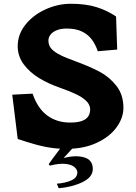

<svg xmlns="http://www.w3.org/2000/svg" viewBox="-20 -780 720 1019"><path d="M123 -26.5Q99 -34.5 74 -42.5L45 -277.5L153 -283Q179.5 -205 230.5 -167.2Q281.5 -129.5 352.5 -129.5Q391 -129.5 414.5 -138Q438 -146.5 448.2 -162.2Q458.5 -178 458.5 -199.5Q458.5 -223 439.2 -242.8Q420 -262.5 384.8 -279.5Q349.5 -296.5 296.5 -315Q238.5 -335 188.5 -365Q138.5 -395 106.2 -438.2Q74 -481.5 74 -535Q74 -597.5 115 -649Q156 -700.5 221.5 -730.2Q287 -760 356 -760Q435 -760 492 -742.2Q549 -724.5 596 -692.5L602 -517L499 -508Q486 -546 465.8 -572.2Q445.5 -598.5 413.2 -613.5Q381 -628.5 334 -628.5Q303 -628.5 281 -619.5Q259 -610.5 248 -596Q237 -581.5 237 -565.5Q237 -544.5 247.5 -528.2Q258 -512 286 -495.5Q314 -479 366 -460.5L380 -455Q456.5 -427 508.8 -399.2Q561 -371.5 598 -324.2Q635 -277 635 -208Q635 -154 598.2 -103.8Q561.5 -53.5 493 -21.8Q424.5 10 333 10Q275.5 10 225.8 0.2Q176 -9.5 123 -26.5ZM390.5 135Q390.5 121 376 107.5Q361.5 94 329 90Q296.5 86 244.5 99L238.5 91L261.5 59Q278.5 36 296 13Q313.5 -10 323.5 -20H389.5L317.5 59Q379.5 42 426 55Q472.5 68 472.5 117Q472.5 160 418 186.5Q363.5 213 291.5 219L281.5 195Q330.5 191 360.5 176.5Q390.5 162 390.5 135Z"/></svg>

Font: TMT Limkin
Style: Regular
Weight: 400
Designer: Gabriel Drozdov
Version: Version 1.000;Glyphs 3.1.2 (3151)